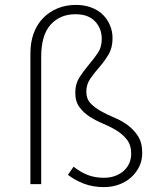

<svg xmlns="http://www.w3.org/2000/svg" viewBox="-20 -751 640 783"><path d="M403 12Q360 12 323.5 -1.5Q287 -15 257 -38L280 -71Q310 -48 339 -37Q368 -26 403 -26Q431 -26 452 -34.5Q473 -43 487 -56.5Q501 -70 508 -87.5Q515 -105 515 -124Q515 -159 498 -181Q481 -203 456 -218.5Q431 -234 401 -246.5Q371 -259 346 -275Q321 -291 304 -314Q287 -337 287 -373Q287 -409 304 -435.5Q321 -462 341 -485.5Q361 -509 378 -533.5Q395 -558 395 -592Q395 -635 367.5 -664Q340 -693 288 -693Q225 -693 186.5 -650.5Q148 -608 148 -519V0H104V-533Q104 -579 117.5 -615.5Q131 -652 156 -677.5Q181 -703 215 -717Q249 -731 290 -731Q324 -731 352 -720.5Q380 -710 399 -691.5Q418 -673 428.5 -648Q439 -623 439 -595Q439 -556 422.5 -528.5Q406 -501 385.5 -477.5Q365 -454 348.5 -430.5Q332 -407 332 -377Q332 -348 349 -330Q366 -312 391 -298Q416 -284 446 -271.5Q476 -259 501 -240.5Q526 -222 543 -195.5Q560 -169 560 -127Q560 -97 548 -72Q536 -47 515 -28Q494 -9 465.5 1.5Q437 12 403 12Z"/></svg>

Font: Source Code Pro Light
Style: Regular
Weight: 300
Monospace: yes
Designer: Paul D. Hunt, Teo Tuominen
Foundry: Adobe Systems Incorporated
Version: Version 2.030;PS 1.000;hotconv 16.6.51;makeotf.lib2.5.65220